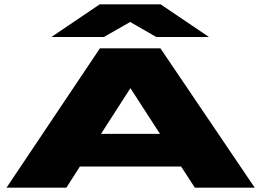

<svg xmlns="http://www.w3.org/2000/svg" viewBox="-20 -862 1200 882"><path d="M10 0 439 -640H717L1150 0H875L812 -97H347L285 0ZM444 -247H715L579 -457ZM718 -842 940 -692H698L578 -761L457 -692H216L438 -842Z"/></svg>

Font: Syne ExtraBold
Style: Regular
Weight: 800
Designer: Lucas Descroix
Foundry: Bonjour Monde
Version: Version 2.200; ttfautohint (v1.8.4)